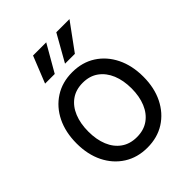

<svg xmlns="http://www.w3.org/2000/svg" viewBox="-210 -852 981 981"><g transform="rotate(-45 280.0 -361.5)"><path d="M279.8 11.7Q208 11.7 153.6 -22.9Q99.1 -57.6 68.8 -118.7Q38.6 -179.7 38.6 -259.8Q38.6 -340.3 68.8 -401.9Q99.1 -463.4 153.6 -498.3Q208 -533.2 279.8 -533.2Q352.5 -533.2 406.7 -498.3Q460.9 -463.4 491.2 -401.9Q521.5 -340.3 521.5 -259.8Q521.5 -179.7 491.2 -118.7Q460.9 -57.6 406.7 -22.9Q352.5 11.7 279.8 11.7ZM279.8 -64.5Q330.1 -64.5 365 -89.4Q399.9 -114.3 418.2 -158.4Q436.5 -202.6 436.5 -259.8Q436.5 -317.9 418.2 -362.1Q399.9 -406.2 365 -431.6Q330.1 -457 279.8 -457Q230 -457 195.1 -431.9Q160.2 -406.7 142.1 -362.3Q124 -317.9 124 -259.8Q124 -202.1 142.1 -158.2Q160.2 -114.3 195.1 -89.4Q230 -64.5 279.8 -64.5ZM210.9 -589.8H141.1L199.2 -734.9H294.4ZM356.4 -589.8H285.2L367.2 -734.9H462.4Z"/></g></svg>

Font: Inter 28pt
Style: Regular
Weight: 400
Designer: Rasmus Andersson
Foundry: rsms
Version: Version 4.001;git-66647c0bb